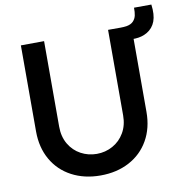

<svg xmlns="http://www.w3.org/2000/svg" viewBox="-89 -894 952 993"><g transform="rotate(-10 387.0 -397.5)"><path d="M771.2 -810Q778.5 -756.3 765.7 -721.8Q752.8 -687.3 721.2 -668.8Q694.2 -653.2 660 -651.4Q625.8 -649.6 583.8 -654.2V-720H593.9Q602.1 -720.1 610 -720.6Q618 -721.1 625.2 -722.2Q648.8 -726.3 661 -739.1Q673.2 -751.9 676.9 -769Q680.6 -786.2 680.1 -809.6ZM360 15Q274.7 15 208.8 -20Q143 -54.9 106.5 -118.9Q70 -182.9 70 -267.5V-719.2L192 -720V-270.7Q192 -218.1 215.1 -178.9Q238.2 -139.8 276.8 -119Q315.3 -98.3 360 -98.3Q405.1 -98.3 443.6 -119.5Q482.2 -140.6 505.1 -179.8Q528 -218.9 528 -270.7V-720H650V-267.5Q650 -183 613.5 -119Q577 -55 511.2 -20Q445.3 15 360 15Z"/></g></svg>

Font: Manrope
Style: Regular
Weight: 400
Designer: Mikhail Sharanda
Foundry: Mikhail Sharanda
Version: Version 4.503